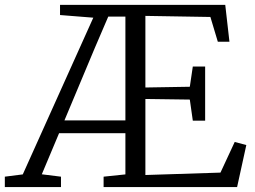

<svg xmlns="http://www.w3.org/2000/svg" viewBox="-110 -763 1041 783"><path d="M401.4 -272V-695.3H331.5L276.4 -566.9L152.8 -272ZM270.5 -690.9 134.8 -701.7V-743.2H808.6L825.7 -592.8H778.3L748 -693.8L482.9 -698.2V-406.2L664.1 -409.2L676.3 -491.7H726.6V-271H676.3L664.1 -356.9L482.9 -359.4V-49.3L789.1 -59.1L847.2 -184.1L894.5 -171.4L856.9 0H312.5V-42.5L401.4 -51.8V-219.7H130.9L60.5 -52.2L138.7 -42.5V0H-90.3V-42.5L-17.1 -51.8Z"/></svg>

Font: MerriweatherLight
Style: Regular
Weight: 300
Designer: Eben Sorkin ( sorkintype@gmail.com )
Foundry: Eben Sorkin
Version: Version 1.055; ttfautohint (v1.4.1)